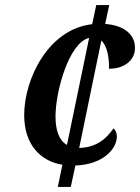

<svg xmlns="http://www.w3.org/2000/svg" viewBox="-20 -734 550 754"><path d="M225 -87 207 0H258L276 -84C387 -88 439 -151 439 -198C439 -212 433 -224 426 -230C399 -192 362 -155 291 -153L378 -575C400 -554 409 -512 408 -464C472 -464 512 -501 510 -548C510 -593 474 -634 393 -640L409 -714H358L342 -639C170 -620 75 -424 75 -282C75 -166 139 -101 225 -87ZM330 -585 243 -165C213 -181 198 -221 198 -276C198 -376 251 -567 330 -585Z"/></svg>

Font: Noto Serif Condensed SemiBold
Style: Italic
Weight: 600
Width: 3
Italic angle: -12°
Designer: Monotype Design Team
Foundry: Monotype Imaging Inc.
Version: Version 2.014